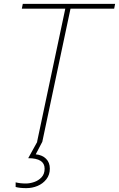

<svg xmlns="http://www.w3.org/2000/svg" viewBox="-20 -734 616 994"><path d="M172 0 318 -689H93L98 -714H576L571 -689H345L199 0ZM116 240Q82 240 61 234V210Q84 216 114 216Q134 216 156.5 208.5Q179 201 195 184Q211 167 211 139Q211 85 126 85L173 0H199L165 65Q198 68 218 87.5Q238 107 238 139Q238 171 220 194Q202 217 174.5 228.5Q147 240 116 240Z"/></svg>

Font: Noto Sans Thin
Style: Italic
Weight: 100
Italic angle: -12°
Designer: Monotype Design Team
Foundry: Monotype Imaging Inc.
Version: Version 2.013; ttfautohint (v1.8.4.7-5d5b)